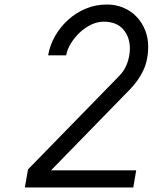

<svg xmlns="http://www.w3.org/2000/svg" viewBox="-20 -830 680 850"><path d="M556 -435 206 -76H583L570 0H90L104 -80L507 -493Q532 -518 543.5 -551Q555 -584 555 -615Q555 -666 525.5 -700Q496 -734 439 -734Q411 -734 383 -720.5Q355 -707 332 -685Q309 -663 293 -636.5Q277 -610 273 -585H193Q201 -631 224.5 -671.5Q248 -712 282.5 -743Q317 -774 360.5 -792Q404 -810 453 -810Q493 -810 527 -795.5Q561 -781 585 -755.5Q609 -730 622.5 -696.5Q636 -663 636 -624Q636 -564 614.5 -518.5Q593 -473 556 -435Z"/></svg>

Font: Gauge
Style: Oblique
Weight: 400
Italic angle: -80°
Designer: Daniel Pimley
Foundry: Daniel Pimley
Version: Version 2.0